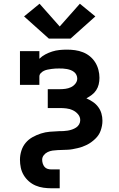

<svg xmlns="http://www.w3.org/2000/svg" viewBox="-20 -804 640 1029"><path d="M255 205Q234 205 212.5 202Q191 199 171 190.5Q151 182 134.5 167.5Q118 153 107 134.5Q96 116 91.5 95Q87 74 87 52Q87 28 94.5 4Q102 -20 117.5 -38.5Q133 -57 154.5 -69Q176 -81 199.5 -88.5Q223 -96 247 -98Q271 -100 296 -101Q296 -101 296 -101Q296 -101 296 -101Q308 -101 319.5 -101.5Q331 -102 343 -104Q355 -106 366.5 -110Q378 -114 388 -120.5Q398 -127 404 -137.5Q410 -148 410 -160Q410 -178 398 -192Q386 -206 369.5 -213.5Q353 -221 335.5 -223Q318 -225 300 -225H236V-326H300Q315 -326 330.5 -328Q346 -330 360 -336.5Q374 -343 384 -355.5Q394 -368 394 -383Q394 -393 389.5 -402.5Q385 -412 376.5 -418.5Q368 -425 358.5 -428.5Q349 -432 338.5 -434Q328 -436 318 -436.5Q308 -437 297 -437Q287 -437 276.5 -436.5Q266 -436 256 -434.5Q246 -433 235.5 -431Q225 -429 215.5 -424.5Q206 -420 198.5 -412Q191 -404 191 -394V-349H87V-530H191V-489Q205 -503 223 -512.5Q241 -522 260 -528Q279 -534 299 -536Q319 -538 339 -538Q361 -538 382.5 -535Q404 -532 424.5 -524Q445 -516 462 -502Q479 -488 490.5 -469.5Q502 -451 507.5 -429.5Q513 -408 513 -387Q513 -369 509 -352Q505 -335 495.5 -320.5Q486 -306 472 -295.5Q458 -285 443 -277Q461 -269 477.5 -258Q494 -247 506 -231Q518 -215 523.5 -196Q529 -177 529 -157Q529 -143 526.5 -130Q524 -117 519.5 -104Q515 -91 507.5 -80Q500 -69 490 -59.5Q480 -50 469 -42Q458 -34 446 -28Q434 -22 421.5 -17.5Q409 -13 395.5 -10Q382 -7 369 -4.5Q356 -2 342.5 -1.5Q329 -1 315.5 -0.5Q302 0 288.5 0.5Q275 1 261.5 3Q248 5 235.5 11Q223 17 214.5 28Q206 39 206 52Q206 62 209 72Q212 82 218.5 90Q225 98 235 101Q245 104 255 104H300V205ZM242 -597 109 -716 192 -784 300 -662 408 -784 491 -716 358 -597Z"/></svg>

Font: Iosevka Curly Slab Extended
Style: Bold
Weight: 700
Width: 7
Monospace: yes
Designer: Belleve Invis
Foundry: Belleve Invis
Version: Version 11.1.0; ttfautohint (v1.8.3)